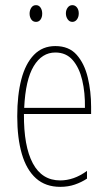

<svg xmlns="http://www.w3.org/2000/svg" viewBox="-20 -716 420 746"><path d="M195 -537Q248 -537 278 -503Q308 -469 321 -415Q334 -361 334 -301V-273H73Q72 -148 107.5 -81.5Q143 -15 214 -15Q240 -15 266 -24Q292 -33 318 -52V-22Q297 -8 271 1Q245 10 214 10Q157 10 120 -23Q83 -56 65 -117.5Q47 -179 47 -264Q47 -347 63 -408Q79 -469 112 -503Q145 -537 195 -537ZM195 -512Q143 -512 111 -459Q79 -406 74 -297H310Q311 -356 299.5 -404.5Q288 -453 262.5 -482.5Q237 -512 195 -512ZM95 -663Q95 -676 101.5 -686Q108 -696 120 -696Q131 -696 137.5 -686.5Q144 -677 144 -663Q144 -649 137.5 -640Q131 -631 120 -631Q108 -631 101.5 -640.5Q95 -650 95 -663ZM236 -664Q236 -677 243 -686.5Q250 -696 261 -696Q272 -696 279 -687Q286 -678 286 -664Q286 -650 279 -640.5Q272 -631 261 -631Q250 -631 243 -641Q236 -651 236 -664Z"/></svg>

Font: Noto Sans Khmer ExtraCondensed Thin
Style: Regular
Weight: 250
Width: 2
Designer: Danh Hong and the Monotype Design Team
Foundry: Monotype Imaging Inc.
Version: Version 2.004